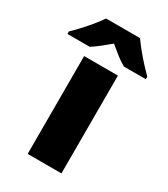

<svg xmlns="http://www.w3.org/2000/svg" viewBox="-247 -853 821 940"><g transform="rotate(30 163.5 -383.0)"><path d="M258 0H67V-553H258ZM260 -766Q276 -743 298.5 -715.5Q321 -688 344.5 -662.5Q368 -637 385 -620V-606H261Q235 -621 212 -639Q189 -657 163 -679Q137 -657 115.5 -640Q94 -623 68 -606H-58V-620Q-39 -638 -15.5 -663.5Q8 -689 30.5 -716Q53 -743 68 -766Z"/></g></svg>

Font: Noto Sans Gujarati UI Black
Style: Regular
Weight: 900
Designer: Jelle Bosma - Monotype Design Team, Universal Thirst
Foundry: Monotype Imaging Inc.
Version: Version 2.106; ttfautohint (v1.8.4.7-5d5b)